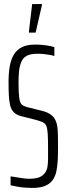

<svg xmlns="http://www.w3.org/2000/svg" viewBox="-20 -915 327 943"><path d="M137 8Q121 8 101.5 6.5Q82 5 64 1.5Q46 -2 32 -5V-49Q47 -47 63.5 -44Q80 -41 95.5 -39Q111 -37 122 -37Q154 -37 172 -44Q190 -51 201 -66Q210 -78 213 -95.5Q216 -113 216 -135.5Q216 -158 216 -184Q216 -230 214.5 -256Q213 -282 208 -295Q203 -308 191 -314Q179 -320 157 -326L82 -345Q60 -351 47.5 -364Q35 -377 30 -397Q25 -417 23.5 -446Q22 -475 22 -512Q22 -556 28 -590Q34 -624 48.5 -647.5Q63 -671 88 -683.5Q113 -696 152 -696Q174 -696 192.5 -694Q211 -692 225.5 -689Q240 -686 247 -683V-640Q238 -643 224 -645.5Q210 -648 195 -649.5Q180 -651 165 -651Q129 -651 110.5 -640.5Q92 -630 85 -611Q76 -591 73.5 -565.5Q71 -540 71 -510Q71 -458 74.5 -434Q78 -410 86.5 -402Q95 -394 113 -389L185 -371Q202 -367 214.5 -361Q227 -355 237 -346Q247 -337 253 -323Q259 -311 261.5 -293Q264 -275 264.5 -250.5Q265 -226 265 -193Q265 -158 263.5 -127.5Q262 -97 256.5 -72Q251 -47 237.5 -29Q224 -11 200 -1.5Q176 8 137 8ZM122 -755V-760L138 -895H186V-890L155 -755Z"/></svg>

Font: Saira UltraCondensed Light
Style: Regular
Weight: 300
Width: 1
Designer: Hector Gatti with collaboration of the Omnibus-Type team
Foundry: Omnibus-Type
Version: Version 1.101